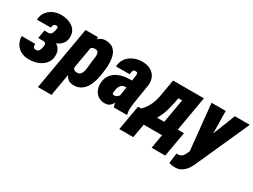

<svg xmlns="http://www.w3.org/2000/svg" viewBox="-54 -1121 2527 1918"><g transform="rotate(30 1210.0 -162.0)"><path d="M264.6 -251.5 161.1 -252 173.3 -318.4 220.7 -317.9Q236.3 -318.8 245.4 -326.9Q254.4 -335 259.3 -347.2Q264.2 -359.4 267.1 -372.6Q269 -381.8 271.2 -393.3Q273.4 -404.8 269.8 -413.1Q266.1 -421.4 252 -421.9Q237.8 -421.9 229.7 -415.5Q221.7 -409.2 218 -397.9Q214.4 -386.7 211.4 -375.5L53.2 -374.5Q55.7 -426.8 83.3 -463.9Q110.8 -501 154.1 -520Q197.3 -539.1 247.1 -538.1Q282.2 -537.6 314.9 -528.3Q347.7 -519 373.5 -500.7Q399.4 -482.4 414.3 -454.1Q429.2 -425.8 427.7 -387.2Q427.2 -354.5 413.1 -329.1Q398.9 -303.7 375.7 -286.4Q352.5 -269 323.7 -260.3Q294.9 -251.5 264.6 -251.5ZM168.5 -287.1 252.4 -286.6Q283.2 -285.2 309.6 -276.9Q335.9 -268.6 355.2 -252.2Q374.5 -235.8 384.8 -211.2Q395 -186.5 394 -153.3Q393.1 -111.3 373.3 -80.1Q353.5 -48.8 321.8 -28.6Q290 -8.3 252 1.2Q213.9 10.7 176.3 9.8Q126 8.8 87.6 -11.7Q49.3 -32.2 27.1 -69.6Q4.9 -106.9 3.9 -157.2L159.2 -156.7Q159.2 -143.6 161.4 -132.3Q163.6 -121.1 171.4 -114.3Q179.2 -107.4 194.8 -107.9Q212.4 -107.9 221.9 -117.2Q231.4 -126.5 236.6 -140.1Q241.7 -153.8 244.1 -168Q246.1 -180.7 246.6 -192.6Q247.1 -204.6 241.9 -212.6Q236.8 -220.7 220.7 -222.2L156.2 -222.7Z M663.1 -418 555.2 203.1H398.9L525.9 -528.3H670.4ZM895 -290 888.2 -241.2Q883.8 -198.2 871.3 -153.3Q858.9 -108.4 836.4 -70.8Q814 -33.2 778.1 -10.7Q742.2 11.7 689.9 9.8Q645 7.8 620.8 -19.5Q596.7 -46.9 586.4 -87.4Q576.2 -127.9 574.2 -170.2Q572.3 -212.4 573.2 -243.2L578.1 -278.3Q584 -313.5 595.5 -358.4Q606.9 -403.3 627.4 -444.6Q647.9 -485.8 679.7 -513.2Q711.4 -540.5 757.8 -539.1Q809.1 -537.6 839.1 -514.4Q869.1 -491.2 882.3 -454.3Q895.5 -417.5 897.5 -374Q899.4 -330.6 895 -290ZM733.4 -240.7 738.8 -290Q739.7 -304.2 743.2 -324Q746.6 -343.8 746.8 -364Q747.1 -384.3 738.5 -397.9Q730 -411.6 708 -412.6Q682.1 -413.6 667 -402.6Q651.9 -391.6 643.8 -373.3Q635.7 -355 632.6 -333.7Q629.4 -312.5 627.9 -292.5L620.6 -231Q617.2 -209.5 614.3 -183.3Q611.3 -157.2 619.9 -137.7Q628.4 -118.2 660.2 -116.7Q685.1 -115.2 699 -127.7Q712.9 -140.1 719.7 -159.7Q726.6 -179.2 729 -200.9Q731.4 -222.7 733.4 -240.7Z M1150.9 -132.8 1187.5 -367.2Q1188.5 -379.9 1190.2 -392.3Q1191.9 -404.8 1187.3 -413.8Q1182.6 -422.9 1165 -422.4Q1147.9 -422.9 1140.9 -414.3Q1133.8 -405.8 1132.1 -392.6Q1130.4 -379.4 1127.9 -366.2L971.2 -365.2Q973.1 -407.2 991 -439.9Q1008.8 -472.7 1038.1 -494.6Q1067.4 -516.6 1104.2 -527.8Q1141.1 -539.1 1181.2 -538.1Q1233.4 -537.6 1272.5 -516.8Q1311.5 -496.1 1331.1 -457Q1350.6 -418 1345.2 -364.3L1308.1 -132.8Q1303.7 -102.5 1302 -70.8Q1300.3 -39.1 1308.1 -9.3L1307.6 0L1155.8 0.5Q1145.5 -31.2 1145.8 -65.4Q1146 -99.6 1150.9 -132.8ZM1201.7 -322.8 1187 -234.9 1153.8 -235.4Q1135.7 -234.9 1122.6 -227.3Q1109.4 -219.7 1100.8 -207.8Q1092.3 -195.8 1087.4 -180.7Q1082.5 -165.5 1080.6 -148.9Q1078.6 -138.2 1077.9 -128.2Q1077.1 -118.2 1081.1 -111.6Q1085 -105 1099.1 -105Q1113.8 -105 1126 -111.8Q1138.2 -118.7 1146.5 -129.4Q1154.8 -140.1 1156.7 -153.8L1166 -87.4Q1156.7 -68.8 1147.5 -51.3Q1138.2 -33.7 1126.5 -19.5Q1114.7 -5.4 1097.9 2.7Q1081.1 10.7 1055.7 10.7Q1012.2 10.7 981.2 -10.3Q950.2 -31.2 934.8 -65.4Q919.4 -99.6 920.9 -142.1Q922.4 -190.4 942.6 -225.1Q962.9 -259.8 996.1 -281.2Q1029.3 -302.7 1069.8 -313Q1110.4 -323.2 1154.3 -323.2Z M1535.2 -528.3H1692.9L1662.6 -362.3Q1653.3 -308.6 1635.3 -247.8Q1617.2 -187 1585.9 -132.3Q1554.7 -77.6 1507.8 -41.3Q1460.9 -4.9 1396 0H1377.9L1388.2 -125L1398.4 -126.5Q1424.8 -152.3 1442.6 -179Q1460.4 -205.6 1472.7 -234.4Q1484.9 -263.2 1492.9 -294.7Q1501 -326.2 1506.8 -361.8ZM1577.1 -528.3H1891.1L1799.3 0H1643.1L1712.9 -401.4H1555.2ZM1362.8 -127H1892.6L1842.3 160.2H1685.5L1713.4 0H1502L1474.1 160.2H1312.5Z M2067.4 -69.8 2248.5 -528.3H2420.4L2147.9 79.1Q2135.7 106.9 2120.4 131.6Q2105 156.2 2085 174.8Q2064.9 193.4 2039.3 204.1Q2013.7 214.8 1980.5 214.4Q1963.4 214.8 1947.3 211.4Q1931.2 208 1914.6 203.1L1929.7 85.9Q1933.1 86.4 1936.5 86.7Q1939.9 86.9 1943.4 86.9Q1960.9 87.4 1974.1 81.8Q1987.3 76.2 1997.1 65.7Q2006.8 55.2 2013.7 40ZM2142.6 -528.3 2148.9 -150.9 2135.7 15.6 2034.2 15.1 1979.5 -528.3Z"/></g></svg>

Font: Roboto Condensed Black
Style: Italic
Weight: 900
Italic angle: -12°
Designer: Christian Robertson
Foundry: Google
Version: Version 3.008; 2023